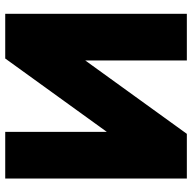

<svg xmlns="http://www.w3.org/2000/svg" viewBox="-20 -744 763 764"><g transform="rotate(-90 362.0 -361.5)"><path d="M511.7 -722.7H689.5V0H503.9V-404.3L211.9 0H34.2V-722.7H219.7V-318.4Z"/></g></svg>

Font: Giphurs Black
Style: Regular
Weight: 900
Version: Version 0.920; ttfautohint (v1.8.4.7-5d5b)